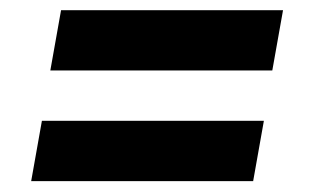

<svg xmlns="http://www.w3.org/2000/svg" viewBox="-20 -499 600 367"><path d="M500.5 -364.3H76.2L96.7 -479.5H521ZM463.9 -152.8H39.6L60.1 -268.1H484.4Z"/></svg>

Font: TypoPRO Roboto
Style: Bold Italic
Weight: 700
Italic angle: -12°
Designer: Google
Version: Version 2.136; 2016